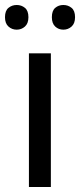

<svg xmlns="http://www.w3.org/2000/svg" viewBox="-31 -750 321 770"><path d="M173 0H85V-536H173ZM-11 -681Q-11 -707 3 -718.5Q17 -730 36 -730Q55 -730 69 -718.5Q83 -707 83 -681Q83 -656 69 -643.5Q55 -631 36 -631Q17 -631 3 -643.5Q-11 -656 -11 -681ZM177 -681Q177 -707 190.5 -718.5Q204 -730 223 -730Q242 -730 256 -718.5Q270 -707 270 -681Q270 -656 256 -643.5Q242 -631 223 -631Q204 -631 190.5 -643.5Q177 -656 177 -681Z"/></svg>

Font: Noto Sans Old Sogdian
Style: Regular
Weight: 400
Designer: Monotype Design Team
Foundry: Monotype Imaging Inc.
Version: Version 2.002; ttfautohint (v1.8.4.7-5d5b)